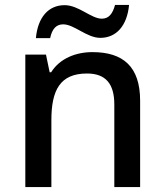

<svg xmlns="http://www.w3.org/2000/svg" viewBox="-20 -761 670 781"><path d="M126 -606H184C192 -644 209 -662 237 -662C282 -662 333 -607 388 -607C453 -607 497 -656 505 -741H448C438 -704 422 -685 394 -685C351 -685 300 -740 243 -740C178 -740 134 -692 126 -606ZM356 -549C288 -549 223 -523 188 -467H182L167 -539H83V0H189V-272C189 -394 224 -462 334 -462C410 -462 445 -420 445 -336V0H550V-351C550 -490 481 -549 356 -549Z"/></svg>

Font: Noto Sans Gunjala Gondi Medium
Style: Regular
Weight: 500
Designer: Ek Type
Foundry: Ek Type
Version: Version 1.004